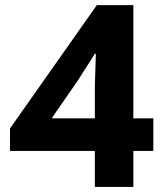

<svg xmlns="http://www.w3.org/2000/svg" viewBox="-20 -740 664 760"><path d="M355.5 -142.6H19.5V-231.4L363.3 -719.7H507.8V-271.5H586.9V-142.6H507.8V0H355.5ZM355.5 -271.5V-399.4L359.4 -527.3H355.5L289.1 -422.9L186.5 -274.4V-271.5Z"/></svg>

Font: Reddit Sans Vanilla ExtraBold
Style: Regular
Weight: 800
Designer: Stephen Hutchings
Foundry: Reddit
Version: Version 1.013